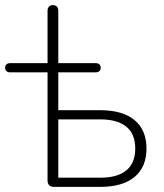

<svg xmlns="http://www.w3.org/2000/svg" viewBox="-23 -731 641 751"><path d="M163 -25V-448H17Q7 -448 2 -453Q-3 -458 -3 -466Q-3 -474 2 -479Q7 -484 17 -484H163V-689Q163 -699 168.5 -705Q174 -711 184 -711Q194 -711 199.5 -705Q205 -699 205 -689V-484H351Q361 -484 366 -479Q371 -474 371 -466Q371 -458 366 -453Q361 -448 351 -448H205V-300H368Q457 -300 503.5 -261Q550 -222 550 -150Q550 -78 503.5 -39Q457 0 368 0H188Q176 0 169.5 -6.5Q163 -13 163 -25ZM506 -150Q506 -207 471 -235.5Q436 -264 370 -264H205V-36H370Q436 -36 471 -64.5Q506 -93 506 -150Z"/></svg>

Font: SN Pro Thin
Style: Regular
Weight: 200
Designer: Tobias Whetton
Foundry: Supernotes
Version: Version 1.003;Glyphs 3.3 (3324)